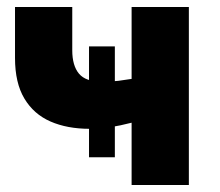

<svg xmlns="http://www.w3.org/2000/svg" viewBox="-20 -530 630 550"><path d="M235 -79.5V-397H309V-79.5ZM357 0V-178.5Q324 -170 295.5 -165.5Q267 -161 237 -161Q172.5 -161 124.5 -182Q76.5 -203 49.8 -247.8Q23 -292.5 23 -364V-510H187V-386Q187 -342 206.2 -319Q225.5 -296 271.5 -296Q299.5 -296 319.2 -298.5Q339 -301 357 -304V-510H521V0Z"/></svg>

Font: Geologica Roman
Style: Bold
Weight: 700
Designer: Sindre Bremnes, Frode Helland
Foundry: Monokrom Skriftforlag AS
Version: Version 1.010;gftools[0.9.28]